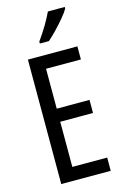

<svg xmlns="http://www.w3.org/2000/svg" viewBox="-140 -1003 681 1064"><g transform="rotate(-15 201.0 -471.5)"><path d="M357 0H73V-714H357V-639H157V-410H345V-335H157V-76H357ZM346 -934Q334 -913 310 -884.5Q286 -856 259.5 -828.5Q233 -801 212 -783H160V-794Q218 -876 249 -943H346Z"/></g></svg>

Font: Noto Sans Sinhala ExtraCondensed
Style: Regular
Weight: 400
Width: 2
Designer: Jelle Bosma - Monotype Design Team
Foundry: Monotype Imaging Inc.
Version: Version 2.006; ttfautohint (v1.8.4.7-5d5b)